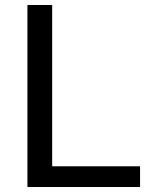

<svg xmlns="http://www.w3.org/2000/svg" viewBox="-20 -749 642 769"><path d="M89.8 0H541V-83H189V-729H89.8Z"/></svg>

Font: Hack
Style: Regular
Weight: 400
Monospace: yes
Designer: Christopher Simpkins
Foundry: Christopher Simpkins
Version: Version 2.010